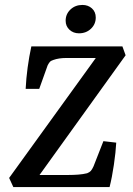

<svg xmlns="http://www.w3.org/2000/svg" viewBox="-20 -758 538 778"><path d="M34 0 17 -37 379 -538 389 -523H272Q261 -523 247 -523Q233 -523 220 -521Q207 -519 196 -515Q186 -512 181.5 -506.5Q177 -501 173 -493L139 -398H84Q86 -440 92 -484.5Q98 -529 107 -570H476L489 -534L128 -32L112 -49H258Q278 -49 297.5 -50.5Q317 -52 333 -56Q343 -60 348 -65.5Q353 -71 359 -84L399 -186L451 -180Q449 -142 441.5 -90.5Q434 -39 424 0ZM300 -623Q277 -623 261.5 -637.5Q246 -652 246 -674Q246 -701 265.5 -719.5Q285 -738 314 -738Q337 -738 352.5 -724Q368 -710 368 -687Q368 -660 348.5 -641.5Q329 -623 300 -623Z"/></svg>

Font: Rasa Medium
Style: Italic
Weight: 500
Italic angle: -7.10001°
Designer: Anna Giedrys (Yrsa+Rasa design), David Brezina (Yrsa art-direction, Rasa art-direction, design)
Foundry: Rosetta Type Foundry
Version: Version 2.004